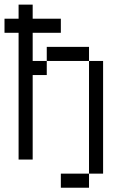

<svg xmlns="http://www.w3.org/2000/svg" viewBox="-20 -708 540 852"><path d="M125 -625H250V-562.5H125V-437.5H187.5V-375H125V0H62.5V-562.5H0V-625H62.5V-687.5H125ZM187.5 -500H375V-437.5H187.5ZM250 62.5H375V125H250ZM375 -437.5H437.5V62.5H375Z"/></svg>

Font: 寒蝉点阵体 16px
Style: Regular
Weight: 400
Designer: Designed by Warren2060
Foundry: ChillType
Version: Version 1.000